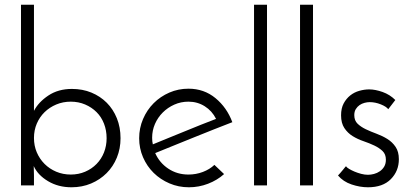

<svg xmlns="http://www.w3.org/2000/svg" viewBox="-20 -786 1749 814"><path d="M491 -200Q491 -156 475.5 -118Q460 -80 432 -52Q404 -24 366 -8Q328 8 283 8Q227 8 183.5 -18Q140 -44 123 -82Q123 -72 123.5 -62.5Q124 -53 124 -42V0H69V-766H124V-316Q143 -353 185 -381Q227 -409 285 -409Q330 -409 367.5 -393.5Q405 -378 432.5 -350.5Q460 -323 475.5 -284.5Q491 -246 491 -200ZM432 -200Q432 -233 421 -261.5Q410 -290 389.5 -310.5Q369 -331 341 -343Q313 -355 280 -355Q247 -355 218.5 -343Q190 -331 169 -310.5Q148 -290 136 -262Q124 -234 124 -201Q124 -168 136 -140Q148 -112 169 -91Q190 -70 218.5 -58Q247 -46 280 -46Q313 -46 341 -58Q369 -70 389.5 -91Q410 -112 421 -140Q432 -168 432 -200Z M930 -48Q901 -22 862 -7Q823 8 781 8Q737 8 698.5 -8.5Q660 -25 631.5 -53Q603 -81 586.5 -119Q570 -157 570 -200Q570 -243 586.5 -281.5Q603 -320 631.5 -348.5Q660 -377 698 -393.5Q736 -410 779 -410Q845 -410 893.5 -370Q942 -330 965 -268Q931 -255 889.5 -238.5Q848 -222 804.5 -204.5Q761 -187 718 -169.5Q675 -152 638 -137Q656 -96 693.5 -71Q731 -46 779 -46Q811 -46 840 -57Q869 -68 889 -87ZM896 -282Q879 -316 848 -335.5Q817 -355 779 -355Q747 -355 719 -342.5Q691 -330 670 -309Q649 -288 637 -260.5Q625 -233 625 -202Q625 -186 628 -174Q659 -187 694 -201Q729 -215 764 -229.5Q799 -244 833 -257.5Q867 -271 896 -282Z M1112 0H1057V-766H1112Z M1307 0H1252V-766H1307Z M1656 -362 1626 -323Q1618 -334 1594.5 -343.5Q1571 -353 1547 -353Q1537 -353 1525.5 -350Q1514 -347 1504.5 -340.5Q1495 -334 1488.5 -323.5Q1482 -313 1482 -298Q1482 -275 1496 -261.5Q1510 -248 1531 -238Q1552 -228 1576.5 -219Q1601 -210 1622 -197Q1643 -184 1657 -163.5Q1671 -143 1671 -111Q1671 -61 1637 -26.5Q1603 8 1540 8Q1506 8 1470.5 -4Q1435 -16 1413 -42Q1417 -46 1423 -53Q1429 -60 1434 -66Q1439 -72 1442.5 -76.5Q1446 -81 1447 -81Q1450 -76 1460 -70Q1470 -64 1483 -58.5Q1496 -53 1511 -49Q1526 -45 1540 -45Q1552 -45 1565.5 -48.5Q1579 -52 1590.5 -60Q1602 -68 1609 -80Q1616 -92 1616 -109Q1616 -132 1602 -145.5Q1588 -159 1567 -169Q1546 -179 1521 -187.5Q1496 -196 1475 -209Q1454 -222 1440 -243Q1426 -264 1426 -297Q1426 -327 1437 -347.5Q1448 -368 1465 -381.5Q1482 -395 1503.5 -401Q1525 -407 1545 -407Q1571 -407 1602 -396Q1633 -385 1656 -362Z"/></svg>

Font: Josefin Sans
Style: Regular
Weight: 400
Designer: Santiago Orozco
Foundry: Typemade
Version: Version 1.0